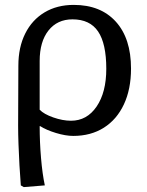

<svg xmlns="http://www.w3.org/2000/svg" viewBox="-20 -541 601 784"><path d="M77 223 65 216Q62 179 59.5 134.5Q57 90 55.5 47.5Q54 5 54 -27L55 -273Q55 -348 83 -404Q111 -460 162 -490.5Q213 -521 281 -521Q391 -521 453 -452.5Q515 -384 515 -261Q515 -177 486 -115Q457 -53 404 -19.5Q351 14 279 14Q248 14 208.5 2Q169 -10 144 -26H142Q142 39 147.5 104Q153 169 163 216ZM270 -48Q335 -48 374.5 -106Q414 -164 414 -260Q414 -363 380.5 -412.5Q347 -462 276 -462Q214 -462 178 -416.5Q142 -371 142 -292V-93Q159 -75 197.5 -61.5Q236 -48 270 -48Z"/></svg>

Font: Literata 12pt
Style: Regular
Weight: 400
Designer: Latin by Veronika Burian and Jose Scaglione. Greek by Irene Vlachou. Cyrillic by Vera Evstafieva.
Foundry: TypeTogether
Version: Version 3.002